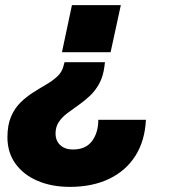

<svg xmlns="http://www.w3.org/2000/svg" viewBox="-20 -580 690 750"><path d="M390 -337 388 -321Q383 -281 367.5 -253Q352 -225 330.5 -205Q309 -185 286 -169Q263 -153 242.5 -137.5Q222 -122 209.5 -103Q197 -84 197 -59Q197 -30 215.5 -13Q234 4 265 4Q315 4 339.5 -29Q364 -62 364 -112H550Q546 -30 509 28.5Q472 87 406.5 118.5Q341 150 253 150Q182 150 127 126.5Q72 103 40.5 59.5Q9 16 9 -44Q9 -91 23 -124Q37 -157 60 -179.5Q83 -202 109 -218.5Q135 -235 160 -249.5Q185 -264 203.5 -281Q222 -298 228 -322L232 -337ZM452 -560 412 -376H222L261 -560Z"/></svg>

Font: Azeret Mono Thin ExtraBold
Style: Italic
Weight: 800
Italic angle: -12°
Version: Version 1.002